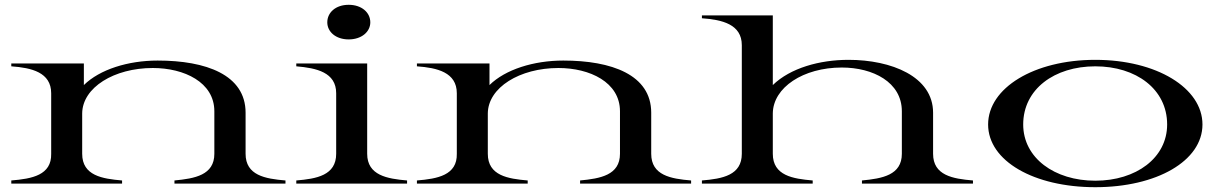

<svg xmlns="http://www.w3.org/2000/svg" viewBox="-20 -764 5069 799"><path d="M1002 -124V-295C1002 -453 837 -512 636 -512C513 -512 395 -475 329 -410V-500H27V-488C111 -482 193 -463 193 -376V-124C195 -35 113 -20 27 -13V0H488V-13C406 -20 322 -33 322 -124V-292C323 -400 455 -481 616 -481C746 -481 872 -422 872 -301V-124C872 -35 790 -21 706 -13V0H1168V-13C1084 -20 1002 -34 1002 -124Z M1213 -13V0H1674V-13C1592 -20 1508 -34 1508 -124V-500H1213V-488C1297 -481 1379 -463 1379 -376V-124C1379 -34 1297 -20 1213 -13ZM1431 -600C1485 -600 1521 -632 1521 -671C1521 -712 1485 -744 1431 -744C1377 -744 1342 -712 1342 -671C1342 -632 1377 -600 1431 -600Z M2690 -124V-295C2690 -453 2525 -512 2324 -512C2201 -512 2083 -475 2017 -410V-500H1715V-488C1799 -482 1881 -463 1881 -376V-124C1883 -35 1801 -20 1715 -13V0H2176V-13C2094 -20 2010 -33 2010 -124V-292C2011 -400 2143 -481 2304 -481C2434 -481 2560 -422 2560 -301V-124C2560 -35 2478 -21 2394 -13V0H2856V-13C2772 -20 2690 -34 2690 -124Z M2901 -13V0H3362V-13C3280 -20 3196 -33 3196 -124V-292C3197 -400 3323 -483 3483 -483C3613 -483 3733 -422 3733 -301V-124C3733 -35 3651 -21 3567 -13V0H4029V-13C3945 -20 3863 -34 3863 -124V-295C3863 -446 3689 -515 3511 -515C3391 -515 3269 -481 3196 -410V-700H2901V-688C2985 -682 3067 -663 3067 -576V-124C3067 -35 2987 -20 2901 -13Z M4538 15C4793 15 4984 -94 4984 -246C4984 -398 4793 -515 4538 -515C4283 -515 4092 -398 4092 -246C4092 -94 4283 15 4538 15ZM4538 -12C4368 -12 4238 -107 4238 -246C4238 -393 4368 -488 4538 -488C4708 -488 4837 -393 4837 -246C4837 -107 4708 -12 4538 -12Z"/></svg>

Font: Sprat Extended Medium
Style: Regular
Weight: 500
Width: 9
Designer: Ethan Nakache
Foundry: Collletttivo
Version: Version 2.000;Glyphs 3.2 (3217)